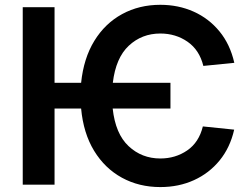

<svg xmlns="http://www.w3.org/2000/svg" viewBox="-20 -757 1027 787"><path d="M678.7 -417.5V-312H441.9Q453.1 -208.5 507.1 -158Q561 -107.4 637.2 -107.4Q699.2 -107.4 747.3 -140.4Q795.4 -173.3 811.5 -238.8L939.9 -225.6Q923.3 -152.3 880.4 -99.6Q837.4 -46.9 775.1 -18.6Q712.9 9.8 637.2 9.8Q549.8 9.8 479.7 -28.6Q409.7 -66.9 365.7 -138.9Q321.8 -210.9 312.5 -312H203.6V0H73.2V-727.5H203.6V-417.5H312.5Q322.8 -518.1 366.7 -589.6Q410.6 -661.1 480.5 -699.2Q550.3 -737.3 637.2 -737.3Q710.9 -737.3 773.4 -709.5Q835.9 -681.6 879.6 -628.4Q923.3 -575.2 940.4 -499.5L813.5 -486.8Q797.4 -552.2 748.8 -585.9Q700.2 -619.6 637.2 -619.6Q561.5 -619.6 508.1 -569.8Q454.6 -520 442.4 -417.5Z"/></svg>

Font: Inter SemiBold
Style: Regular
Weight: 600
Designer: Rasmus Andersson
Foundry: rsms
Version: Version 4.001;git-9221beed3